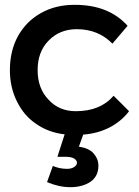

<svg xmlns="http://www.w3.org/2000/svg" viewBox="-20 -556 575 796"><path d="M435 -28C467 -45 494 -67 515 -95L451 -159C414 -116 362 -95 294 -95C248 -95 210 -111 181 -143C151 -174 136 -215 136 -265C136 -316 151 -357 182 -388C212 -419 251 -435 298 -435C358 -435 407 -415 446 -375L509 -449C484 -477 453 -499 416 -514C379 -529 336 -536 289 -536C237 -536 191 -525 150 -502C109 -479 78 -448 55 -407C32 -366 21 -318 21 -265C21 -217 31 -174 50 -136C69 -97 95 -66 129 -43C163 -19 203 -4 248 1L218 94H250C266 94 278 96 287 101C295 106 299 112 299 119C299 126 295 131 288 136C281 141 271 144 258 144C238 144 218 140 199 132L175 199C208 213 240 220 272 220C306 220 334 212 356 197C377 182 388 160 388 131C388 112 381 95 368 80C355 65 334 56 307 52L325 2C366 -1 402 -11 435 -28Z"/></svg>

Font: Argentum Sans
Style: Regular
Weight: 400
Designer: Julieta Ulanovsky
Foundry: Julieta Ulanovsky
Version: Version 5.001;March 29, 2019;FontCreator 11.5.0.2425 64-bit